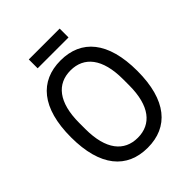

<svg xmlns="http://www.w3.org/2000/svg" viewBox="-233 -961 1104 1104"><g transform="rotate(-45 319.0 -409.5)"><path d="M445 -759V-831H194V-759ZM319 -698C151 -698 49 -581 49 -343C49 -105 151 12 319 12C487 12 589 -105 589 -343C589 -581 487 -698 319 -698ZM319 -617C429 -617 497 -535 497 -368V-318C497 -151 429 -69 319 -69C209 -69 141 -151 141 -318V-368C141 -535 209 -617 319 -617Z"/></g></svg>

Font: Archivo Narrow
Style: Regular
Weight: 400
Designer: Hector Gatti
Foundry: Omnibus-Type
Version: Version 1.003;PS 001.003;hotconv 1.0.70;makeotf.lib2.5.58329